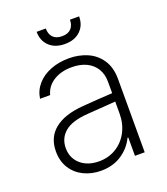

<svg xmlns="http://www.w3.org/2000/svg" viewBox="-133 -800 784 904"><g transform="rotate(-20 259.0 -347.5)"><path d="M240.2 -303.7Q276.4 -306.6 319.3 -309.6Q362.3 -312.5 391.6 -314V-371.1Q391.6 -408.7 375 -436.3Q358.4 -463.9 327.4 -479Q296.4 -494.1 253.9 -494.1Q199.7 -494.1 162.1 -470.2Q124.5 -446.3 114.3 -405.3H63.5Q69.3 -445.3 95.5 -475.3Q121.6 -505.4 163.3 -521.7Q205.1 -538.1 255.9 -538.1Q303.7 -538.1 345.7 -520.5Q387.7 -502.9 414.1 -464.4Q440.4 -425.8 440.4 -367.2V0H391.6V-91.8H387.7Q366.2 -46.4 322.5 -17.3Q278.8 11.7 218.8 11.7Q171.9 11.7 133.1 -7.1Q94.2 -25.9 71.5 -61.5Q48.8 -97.2 48.8 -146.5Q48.8 -216.3 97.9 -256.3Q147 -296.4 240.2 -303.7ZM224.6 -33.2Q272.9 -33.2 311 -56.6Q349.1 -80.1 370.4 -120.8Q391.6 -161.6 391.6 -211.9V-272L359.4 -269.5Q279.8 -263.2 250 -261.7Q170.9 -256.3 134.3 -225.6Q97.7 -194.8 97.7 -144.5Q97.7 -110.8 114.3 -85.4Q130.9 -60.1 159.7 -46.6Q188.5 -33.2 224.6 -33.2ZM262.7 -607.4Q213.9 -607.4 185.1 -634.8Q156.2 -662.1 156.2 -707H202.1Q202.1 -678.7 217.3 -662.6Q232.4 -646.5 262.7 -646.5Q292.5 -646.5 307.9 -662.8Q323.2 -679.2 323.2 -707H369.1Q369.1 -662.1 340.3 -634.8Q311.5 -607.4 262.7 -607.4Z"/></g></svg>

Font: Pretendard ExtraLight
Style: Regular
Weight: 200
Designer: Base glyphs from Inter by Rasmus Andersson; Hangeul glyphs from Noto Sans CJK(Source Han Sans) by Jang Soo-young and Kan
Foundry: Kil Hyung-jin
Version: Version 1.309